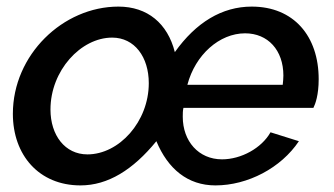

<svg xmlns="http://www.w3.org/2000/svg" viewBox="-20 -552 1012 582"><path d="M19 -207C19 -82 98 10 224 10C307 10 383 -37 454 -124C489 -40 549 10 633 10C731 10 832 -43 886 -124L800 -151C773 -103 711 -69 653 -69C582 -69 534 -124 534 -198C534 -207 534 -216 536 -225H930C936 -237 946 -264 946 -312C946 -443 870 -532 743 -532C653 -532 574 -484 510 -394C488 -481 427 -532 339 -532C171 -532 19 -386 19 -207ZM837 -295H548C572 -386 645 -451 723 -451C792 -451 839 -400 839 -323C839 -314 838 -304 837 -295ZM431 -300C431 -183 341 -84 245 -84C177 -84 133 -142 133 -220C133 -338 225 -438 320 -438C388 -438 431 -379 431 -300Z"/></svg>

Font: FIGSv2-sans-serif SmBold Italic
Style: Regular
Weight: 600
Italic angle: -12°
Designer: Matt McInerney, Pablo Impallari, Rodrigo Fuenzalida
Foundry: Matt McInerney, Pablo Impallari, Rodrigo Fuenzalida
Version: Version 4.020;hotconv 1.0.109;makeotfexe 2.5.65596